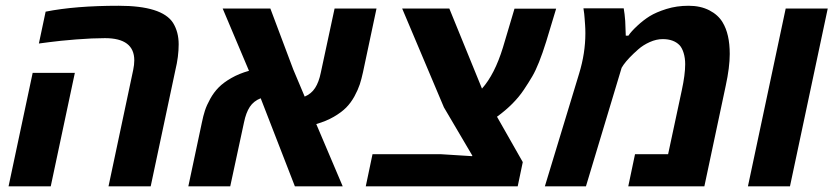

<svg xmlns="http://www.w3.org/2000/svg" viewBox="-20 -660 2963 680"><path d="M592.8 -579.1Q612.8 -546.9 612.8 -503.2Q612.8 -459.5 601.1 -411.6L513.7 0H364.3L451.7 -412.1Q455.6 -430.7 455.6 -446.3Q455.6 -524.9 351.6 -524.9Q307.6 -524.9 249 -520.3Q190.4 -515.6 154.3 -510.7L117.7 -505.9L141.6 -618.7Q246.6 -639.6 400.1 -639.6Q553.7 -639.6 592.8 -579.1ZM159.7 0H10.3L95.7 -401.9H245.1Z M1313.5 -629.9 1265.6 -404.3Q1260.3 -379.9 1254.2 -361.1Q1248 -342.3 1235.6 -319.3Q1223.1 -296.4 1206.3 -279.3Q1189.5 -262.2 1162.1 -246.3Q1134.8 -230.5 1100.1 -220.7L1193.8 0H1024.4L903.3 -312Q878.4 -302.2 864.7 -281.5Q851.1 -260.7 844.2 -226.6L795.4 0H647L694.8 -225.1Q699.7 -249.5 705.8 -268.3Q711.9 -287.1 724.6 -310.1Q737.3 -333 754.4 -350.3Q771.5 -367.7 799.1 -383.5Q826.7 -399.4 861.8 -409.2L768.6 -629.9H937.5L1018.6 -414.1L1059.1 -317.9Q1082.5 -327.6 1095.9 -348.4Q1109.4 -369.1 1116.2 -402.8L1165 -629.9Z M1571.3 -629.9 1687 -346.2Q1731.9 -396.5 1761.2 -491.7L1802.2 -629.4H1949.7L1914.6 -513.2Q1888.2 -428.7 1865.2 -389.6Q1853 -368.7 1835.4 -342.3Q1801.3 -291 1740.2 -246.6L1831.5 -85.9L1813.5 0H1275.4L1299.3 -113.8H1542.5L1652.3 -106.9L1652.8 -108.9L1552.2 -279.8L1404.3 -629.9Z M2053.2 -542Q2053.2 -558.1 2052.2 -571.8Q2051.3 -585.4 2050.5 -595.2Q2049.8 -605 2049.1 -611.1Q2048.3 -617.2 2047.6 -621.6Q2046.9 -626 2046.4 -630.4H2189Q2192.4 -611.3 2194.3 -585.9L2196.3 -533.7H2205.6Q2214.8 -547.9 2236.8 -568.4Q2258.8 -588.9 2281.2 -602.8Q2303.7 -616.7 2340.1 -628.2Q2376.5 -639.6 2418.7 -639.6Q2460.9 -639.6 2492.2 -623.5Q2523.4 -607.4 2539.1 -581.1Q2564.5 -539.6 2564.5 -468.8Q2564.5 -421.9 2550.3 -356.4L2474.6 0H2205.1L2229 -113.8H2346.2L2394.5 -339.4Q2406.7 -395.5 2406.7 -432.6Q2406.7 -454.6 2401.1 -472.7Q2395.5 -490.7 2386.7 -500Q2365.7 -521.5 2327.1 -521.5Q2304.7 -521.5 2281.2 -511Q2257.8 -500.5 2240.7 -485.4Q2205.1 -454.1 2188.5 -430.7L2181.6 -419.9L2055.2 0H1909.7L2031.2 -399.9Q2053.2 -471.7 2053.2 -542Z M2777.8 0H2628.9L2762.7 -629.9H2911.6Z"/></svg>

Font: Open Sans Hebrew
Style: Bold Italic
Weight: 700
Italic angle: -12°
Foundry: Ascender Corporation, Yanek Iontef
Version: Version 2.001;PS 002.001;hotconv 1.0.70;makeotf.lib2.5.58329